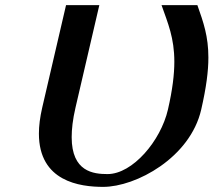

<svg xmlns="http://www.w3.org/2000/svg" viewBox="-20 -720 834 750"><path d="M611 -700C636 -629 661 -572 661 -479C661 -430 654 -370 636 -292C608 -170 498 -40 400 -40C345 -40 260 -49 260 -184C260 -215 264 -253 275 -300L368 -700H238L145 -300C136 -261 132 -228 132 -198C132 -11 292 10 383 10C511 10 723 -104 766 -292C786 -379 794 -443 794 -495C794 -578 775 -632 751 -700Z"/></svg>

Font: Pfennig
Style: BoldItalic
Weight: 700
Italic angle: -13°
Version: Version 20100423